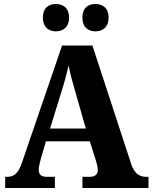

<svg xmlns="http://www.w3.org/2000/svg" viewBox="-20 -942 764 962"><path d="M459 -785C491 -785 524 -803 524 -854C524 -905 491 -922 459 -922C424 -922 393 -905 393 -854C393 -803 424 -785 459 -785ZM260 -785C293 -785 326 -803 326 -854C326 -905 293 -922 260 -922C227 -922 195 -905 195 -854C195 -803 227 -785 260 -785ZM6 0H255V-56H214C185 -56 174 -69 174 -92C174 -110 183 -139 187 -155L210 -234H430L460 -139C463 -128 470 -107 470 -90C470 -64 451 -56 428 -56H393V0H724V-56H713C678 -56 654 -73 638 -118L443 -714H291L90 -127C70 -68 47 -56 14 -56H6ZM231 -298 290 -490C303 -530 314 -571 324 -614C332 -570 344 -528 356 -487L410 -298Z"/></svg>

Font: Noto Serif Sinhala SemiCondensed ExtraBold
Style: Regular
Weight: 800
Width: 4
Designer: Jelle Bosma - Monotype Design Team
Foundry: Monotype Imaging Inc.
Version: Version 2.007